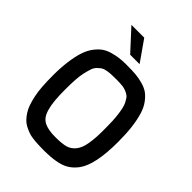

<svg xmlns="http://www.w3.org/2000/svg" viewBox="-262 -1063 1195 1195"><g transform="rotate(45 336.0 -465.0)"><path d="M215 -722Q267 -737 327 -737Q387 -737 416.5 -734Q446 -731 478.5 -722Q511 -713 533 -697Q555 -681 575.5 -653Q596 -625 608 -586Q635 -499 635 -361Q635 -160 578 -82Q539 -29 482 -12Q411 9 294 3Q236 0 210.5 -9Q185 -18 166 -28.5Q147 -39 133 -54Q119 -69 106 -89Q93 -109 84 -135.5Q75 -162 68 -195Q61 -228 58 -269.5Q55 -311 55 -372Q55 -433 62.5 -489.5Q70 -546 83 -585.5Q96 -625 117 -653Q138 -681 160.5 -697Q183 -713 215 -722ZM240 -122Q275 -105 336.5 -105Q398 -105 429 -114.5Q460 -124 481.5 -152Q503 -180 511 -229.5Q519 -279 519 -339Q519 -399 517.5 -430Q516 -461 512.5 -486Q509 -511 504.5 -530.5Q500 -550 492.5 -564.5Q485 -579 478 -589.5Q471 -600 459 -607Q447 -614 436.5 -618Q426 -622 410 -625Q384 -628 352 -628Q320 -628 304.5 -627Q289 -626 269.5 -622.5Q250 -619 239 -611.5Q228 -604 215 -591Q202 -578 195.5 -558.5Q189 -539 182.5 -511.5Q176 -484 173.5 -446.5Q171 -409 171 -357Q171 -305 174.5 -265.5Q178 -226 186.5 -196.5Q195 -167 207 -150Q219 -133 240 -122ZM178 -934H291L387 -797H304Z"/></g></svg>

Font: Exo
Style: DemiBold
Weight: 600
Designer: Natanael Gama
Version: Version 1.00